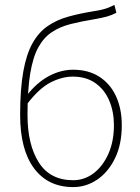

<svg xmlns="http://www.w3.org/2000/svg" viewBox="-20 -750 570 782"><path d="M278 12Q176 12 119 -64Q62 -140 62 -282Q62 -388 75 -459.5Q88 -531 113 -575Q138 -619 174.5 -644Q211 -669 257.5 -682Q304 -695 360 -704Q385 -708 398.5 -711.5Q412 -715 422 -719Q432 -723 446 -730L454 -698Q435 -688 415 -682.5Q395 -677 366 -672Q311 -663 267.5 -652Q224 -641 191 -619Q158 -597 136 -557Q114 -517 103 -450Q92 -383 92 -282Q92 -161 138 -88.5Q184 -16 278 -16Q324 -16 361.5 -44.5Q399 -73 421.5 -123.5Q444 -174 444 -240Q444 -295 425 -340Q406 -385 368.5 -411.5Q331 -438 276 -438Q233 -438 186.5 -414.5Q140 -391 90 -326V-362Q129 -413 178 -439.5Q227 -466 278 -466Q340 -466 384.5 -437.5Q429 -409 452.5 -358Q476 -307 476 -240Q476 -162 448.5 -105.5Q421 -49 376 -18.5Q331 12 278 12Z"/></svg>

Font: Source Sans 3
Style: Regular
Weight: 200
Designer: Paul D. Hunt
Foundry: Adobe
Version: Version 3.046;hotconv 1.0.118;makeotfexe 2.5.65603